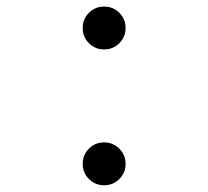

<svg xmlns="http://www.w3.org/2000/svg" viewBox="-20 -547 626 577"><path d="M293 9.8Q266.1 9.8 247.3 -9Q228.5 -27.8 228.5 -54.7Q228.5 -81.5 247.3 -100.3Q266.1 -119.1 293 -119.1Q319.8 -119.1 338.6 -100.3Q357.4 -81.5 357.4 -54.7Q357.4 -27.8 338.6 -9Q319.8 9.8 293 9.8ZM293 -398.4Q266.1 -398.4 247.3 -417.2Q228.5 -436 228.5 -462.9Q228.5 -489.7 247.3 -508.5Q266.1 -527.3 293 -527.3Q319.8 -527.3 338.6 -508.5Q357.4 -489.7 357.4 -462.9Q357.4 -436 338.6 -417.2Q319.8 -398.4 293 -398.4Z"/></svg>

Font: Cascadia Mono NF SemiLight
Style: Regular
Weight: 350
Monospace: yes
Designer: Aaron Bell
Foundry: Saja Typeworks
Version: Version 2404.023; ttfautohint (v1.8.4)